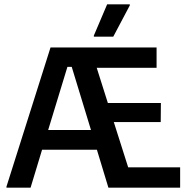

<svg xmlns="http://www.w3.org/2000/svg" viewBox="-20 -870 865 890"><path d="M505 -700 581.7 -845V-850H476.7L415 -705V-700ZM121.7 0 175 -175.8H429.2L482.5 0H815V-94.2H574.2L507.5 -304.2H725L725.8 -392.5H480L428.3 -555.8H705.8V-650H214.2L10 -5V0ZM292.5 -560H312.5L401.7 -267.5H203.3Z"/></svg>

Font: Familjen Grotesk Medium
Style: Regular
Weight: 500
Designer: Anders Wikstroem, Jonas Baeckman, Matilda Gysing, Kristian Moeller
Foundry: Familjen STHLM AB
Version: Version 2.000